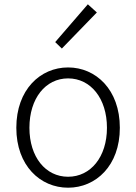

<svg xmlns="http://www.w3.org/2000/svg" viewBox="-20 -861 634 894"><path d="M297 13C426 13 538 -89 538 -266C538 -444 426 -547 297 -547C168 -547 56 -444 56 -266C56 -89 168 13 297 13ZM297 -38C192 -38 117 -130 117 -266C117 -403 192 -496 297 -496C402 -496 478 -403 478 -266C478 -130 402 -38 297 -38ZM268 -635 431 -803 389 -841 237 -665Z"/></svg>

Font: Noto Sans CJK SC Light
Style: Regular
Weight: 300
Designer: Ryoko NISHIZUKA 西塚涼子 (kana, bopomofo & ideographs); Paul D. Hunt (Latin, Greek & Cyrillic); Sandoll Communications 산돌커뮤니
Foundry: Adobe
Version: Version 2.004;hotconv 1.0.118;makeotfexe 2.5.65603